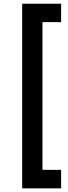

<svg xmlns="http://www.w3.org/2000/svg" viewBox="-20 -800 371 1040"><path d="M210 -680.2V120.1H311V220.2H100.1V-779.8H311V-680.2Z"/></svg>

Font: Tiffany Gothic CC
Style: Regular
Weight: 400
Designer: indestructible type*
Foundry: Cowboy Collective
Version: Version 1.000